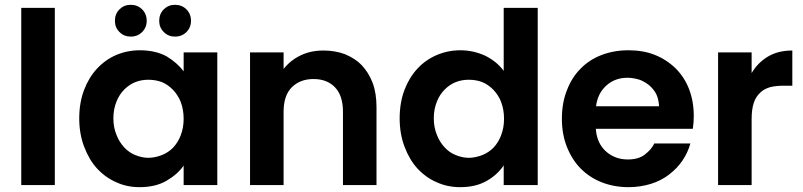

<svg xmlns="http://www.w3.org/2000/svg" viewBox="-20 -773 3354 802"><path d="M209 0H68.8V-740.2H209Z M311 -278.8Q311 -343.8 331.1 -397Q350.6 -448.7 384.8 -485.8Q419.4 -523.4 464.8 -543Q511.7 -563 564 -563Q630.4 -563 676.8 -537.1Q720.7 -510.3 747.1 -475.1V-554.2H887.7V0H747.1V-81.1Q721.2 -44.4 675.8 -18.1Q629.9 8.8 563 8.8Q508.8 8.8 464.8 -12.2Q420.4 -31.2 384.8 -69.8Q352.1 -105.5 331.1 -161.1Q311 -214.4 311 -278.8ZM453.6 -278.8Q453.6 -240.2 466.8 -209Q477.5 -180.7 499 -157.2Q520 -134.8 545.9 -125Q573.7 -113.8 599.6 -113.8Q626 -113.8 655.8 -125Q682.6 -135.7 702.6 -155.8Q724.1 -178.7 734.9 -208Q747.1 -239.3 747.1 -276.9Q747.1 -314.5 734.9 -347.2Q724.1 -375 702.6 -397.9Q680.2 -420.4 655.8 -430.2Q629.9 -439.9 599.6 -439.9Q570.3 -439.9 545.9 -430.2Q521 -420.9 499 -398.9Q478 -377.9 466.8 -349.1Q453.6 -317.4 453.6 -278.8ZM460 -686Q460 -714.8 479 -733.9Q498 -752.9 525.9 -752.9Q554.7 -752.9 573.7 -733.9Q592.8 -714.8 592.8 -686Q592.8 -658.2 573.7 -639.2Q554.7 -620.1 525.9 -620.1Q498 -620.1 479 -639.2Q460 -658.2 460 -686ZM645 -686Q645 -714.8 664.1 -733.9Q683.1 -752.9 710.9 -752.9Q739.7 -752.9 758.8 -733.9Q777.8 -714.8 777.8 -686Q777.8 -658.2 758.8 -639.2Q739.7 -620.1 710.9 -620.1Q683.1 -620.1 664.1 -639.2Q645 -658.2 645 -686Z M1412.6 -306.2Q1412.6 -373.5 1379.4 -408.2Q1346.2 -442.9 1289.6 -442.9Q1233.4 -442.9 1198.7 -408.2Q1164.6 -374 1164.6 -306.2V0H1024.4V-554.2H1164.6V-484.9Q1192.4 -520.5 1234.4 -541Q1276.9 -562 1331.5 -562Q1378.9 -562 1420.4 -546.9Q1464.8 -528.3 1490.7 -501Q1519.5 -470.7 1536.6 -426.8Q1552.7 -383.8 1552.7 -325.2V0H1412.6Z M1649.4 -278.8Q1649.4 -343.8 1669.4 -397Q1689 -448.7 1723.1 -485.8Q1757.3 -522.9 1804.2 -543Q1851.1 -563 1903.3 -563Q1957 -563 2007.3 -540Q2055.2 -516.1 2084 -477.1V-740.2H2226.1V0H2084V-82Q2057.1 -42.5 2014.2 -18.1Q1968.3 8.8 1902.3 8.8Q1848.6 8.8 1803.2 -12.2Q1758.8 -31.2 1723.1 -69.8Q1690.4 -105.5 1669.4 -161.1Q1649.4 -214.4 1649.4 -278.8ZM1792 -278.8Q1792 -240.2 1805.2 -209Q1815.9 -180.7 1837.4 -157.2Q1858.4 -134.8 1884.3 -125Q1912.1 -113.8 1938 -113.8Q1964.4 -113.8 1994.1 -125Q2021 -135.7 2041 -155.8Q2062.5 -178.7 2073.2 -208Q2085.4 -239.3 2085.4 -276.9Q2085.4 -314.5 2073.2 -347.2Q2062.5 -375 2041 -397.9Q2018.6 -420.4 1994.1 -430.2Q1968.3 -439.9 1938 -439.9Q1908.7 -439.9 1884.3 -430.2Q1859.4 -420.9 1837.4 -398.9Q1816.4 -377.9 1805.2 -349.1Q1792 -317.4 1792 -278.8Z M2601.1 -448.2Q2549.8 -448.2 2514.2 -417Q2476.6 -384.3 2469.7 -329.1H2732.9Q2731.4 -357.4 2722.2 -377.9Q2713.4 -397 2692.9 -416Q2673.3 -431.6 2651.9 -439.9Q2624.5 -448.2 2601.1 -448.2ZM2327.1 -276.9Q2327.1 -343.8 2348.1 -396Q2368.2 -449.2 2404.8 -485.8Q2440.4 -522.9 2492.2 -543Q2543.9 -563 2605 -563Q2667 -563 2714.8 -543.9Q2763.2 -524.9 2801.8 -487.8Q2838.4 -451.2 2857.9 -401.9Q2877.9 -350.1 2877.9 -289.1Q2877.9 -271 2877 -262.2L2874 -234.9H2468.8Q2473.1 -174.3 2511.7 -140.1Q2549.3 -106.9 2602.1 -106.9Q2647 -106.9 2672.9 -127Q2701.7 -148.9 2712.9 -173.8H2863.8Q2853 -135.3 2831.1 -103Q2810.1 -71.3 2774.9 -43.9Q2741.2 -18.1 2698.7 -4.9Q2653.8 8.8 2605 8.8Q2545.9 8.8 2494.1 -11.2Q2443.8 -30.8 2405.8 -68.8Q2370.1 -104.5 2348.1 -159.2Q2327.1 -211.4 2327.1 -276.9Z M2979.5 -554.2H3119.6V-467.8Q3145.5 -511.7 3188.5 -537.1Q3230.5 -562 3289.6 -562V-415H3252.4Q3222.2 -415 3197.8 -409.2Q3170.9 -401.4 3155.8 -386.2Q3136.7 -368.7 3128.4 -342.8Q3119.6 -315.4 3119.6 -275.9V0H2979.5Z"/></svg>

Font: PoppinsZ SemiBold
Style: Regular
Weight: 600
Designer: Ninad Kale (Devanagari), Jonny Pinhorn (Latin)
Foundry: Indian Type Foundry
Version: Version 3.002;FEAKit 1.0